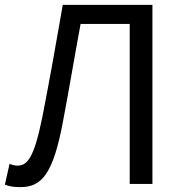

<svg xmlns="http://www.w3.org/2000/svg" viewBox="-20 -753 744 786"><path d="M63 13C150 13 198 -38 239 -262C264 -393 285 -521 310 -655H511V0H604V-733H237C209 -572 183 -425 153 -272C118 -99 89 -75 51 -75C39 -75 30 -78 19 -82L0 3C20 11 40 13 63 13Z"/></svg>

Font: Noto Sans CJK HK
Style: Regular
Weight: 400
Designer: Ryoko NISHIZUKA 西塚涼子 (kana, bopomofo & ideographs); Paul D. Hunt (Latin, Greek & Cyrillic); Sandoll Communications 산돌커뮤니
Foundry: Adobe
Version: Version 2.004;hotconv 1.0.118;makeotfexe 2.5.65603